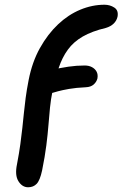

<svg xmlns="http://www.w3.org/2000/svg" viewBox="-20 -780 518 812"><path d="M99 12Q74 12 58 -13.5Q42 -39 52 -86Q61 -133 66 -170Q71 -207 74.5 -239Q78 -271 81 -301.5Q84 -332 88.5 -366Q93 -400 101 -441Q116 -518 149 -577Q182 -636 225.5 -677Q269 -718 319.5 -739Q370 -760 422 -760Q445 -760 463.5 -748Q482 -736 477 -709Q473 -692 460.5 -680Q448 -668 428 -662Q369 -648 330 -625.5Q291 -603 267 -570Q243 -537 228.5 -493.5Q214 -450 202 -394Q195 -360 191.5 -325.5Q188 -291 185 -252Q182 -213 176 -165.5Q170 -118 158 -59Q149 -17 135 -2.5Q121 12 99 12ZM171 -381Q152 -381 139.5 -391.5Q127 -402 131 -419Q136 -441 153 -458.5Q170 -476 197 -484Q235 -493 269.5 -498Q304 -503 338 -503Q356 -503 369 -496Q382 -489 388.5 -477Q395 -465 392 -448Q388 -433 376 -422.5Q364 -412 343 -411Q301 -409 272.5 -404Q244 -399 225.5 -394Q207 -389 194 -385Q181 -381 171 -381Z"/></svg>

Font: Shantell Sans Medium
Style: Italic
Weight: 500
Italic angle: -11°
Designer: Stephen Nixon, Anya Danilova, Shantell Martin
Foundry: Arrow Type
Version: Version 1.011;[c5ecc13dd]